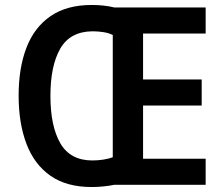

<svg xmlns="http://www.w3.org/2000/svg" viewBox="-20 -744 903 773"><path d="M349 -724Q400 -724 440 -714H808V-609H556V-424H792V-319H556V-105H808V0H440Q421 4 397 6.5Q373 9 349 9Q248 9 183 -36.5Q118 -82 86.5 -165Q55 -248 55 -359Q55 -470 86.5 -552Q118 -634 183.5 -679Q249 -724 349 -724ZM352 -618Q262 -617 222.5 -548Q183 -479 183 -358Q183 -236 223 -167Q263 -98 352 -98Q374 -98 396.5 -101.5Q419 -105 434 -111V-603Q419 -611 397 -614.5Q375 -618 352 -618Z"/></svg>

Font: Noto Sans Malayalam SemiCondensed SemiBold
Style: Regular
Weight: 600
Width: 4
Designer: Jelle Bosma - Monotype Design Team
Foundry: Monotype Imaging Inc.
Version: Version 2.104; ttfautohint (v1.8.4.7-5d5b)